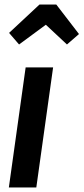

<svg xmlns="http://www.w3.org/2000/svg" viewBox="-20 -826 368 846"><path d="M214 -529 140 0H19L93 -529ZM64 -630 20 -681 154 -806H228L328 -676L275 -630L182 -717Z"/></svg>

Font: Fira Sans Extra Condensed Medium
Style: Italic
Weight: 500
Width: 3
Italic angle: -8°
Designer: Carrois Corporate & Edenspiekermann AG
Foundry: Carrois Corporate GbR & Edenspiekermann AG
Version: Version 4.203